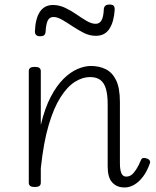

<svg xmlns="http://www.w3.org/2000/svg" viewBox="-20 -810 686 847"><path d="M530 17Q511 17 497.5 11Q484 5 474 -6.5Q464 -18 459.5 -35.5Q455 -53 455 -76V-350Q455 -391 447.5 -417.5Q440 -444 423 -457Q406 -470 377 -470Q344 -470 310.5 -449Q277 -428 247 -381Q217 -334 194.5 -257.5Q172 -181 160 -68V-4Q160 6 153.5 10.5Q147 15 133 15Q120 15 113.5 10.5Q107 6 107 -4V-496Q107 -506 113.5 -510.5Q120 -515 133 -515Q147 -515 153.5 -510.5Q160 -506 160 -496V-259Q178 -334 204.5 -384Q231 -434 261.5 -463.5Q292 -493 323 -506Q354 -519 381 -519Q417 -519 446 -505Q475 -491 492 -456.5Q509 -422 509 -360V-89Q509 -72 511.5 -59Q514 -46 520 -38.5Q526 -31 537 -31Q550 -31 560 -38.5Q570 -46 580.5 -62Q591 -78 602 -104Q605 -112 612 -113Q619 -114 627 -111Q637 -108 640.5 -101.5Q644 -95 641 -89Q629 -55 611.5 -31.5Q594 -8 573 4.5Q552 17 530 17ZM157 -650Q134 -650 134 -671Q136 -728 156 -758Q176 -788 214 -788Q241 -788 267.5 -775.5Q294 -763 317.5 -746.5Q341 -730 362.5 -717.5Q384 -705 402 -705Q420 -705 428.5 -721.5Q437 -738 438 -771Q441 -790 462 -790Q476 -790 481 -785Q486 -780 486 -768Q483 -715 463 -683.5Q443 -652 403 -652Q375 -652 349.5 -665Q324 -678 300 -694Q276 -710 254.5 -722.5Q233 -735 216 -735Q198 -735 190.5 -719Q183 -703 181 -669Q180 -659 174.5 -654.5Q169 -650 157 -650Z"/></svg>

Font: Playwrite FR Moderne ExtraLight
Style: Regular
Weight: 250
Version: Version 1.002